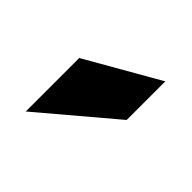

<svg xmlns="http://www.w3.org/2000/svg" viewBox="-38 -847 383 383"><g transform="rotate(-45 153.5 -656.0)"><path d="M162.6 -578.6H271.5L183.1 -732.9H32.2Z"/></g></svg>

Font: Raveo Display
Style: Bold
Weight: 700
Designer: Jakub Foglar, Rasmus Andersson (Inter)
Foundry: Jakubfoglar.com
Version: Version 1.100;Glyphs 3.2.3 (3260)